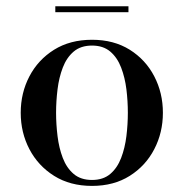

<svg xmlns="http://www.w3.org/2000/svg" viewBox="-20 -600 602 630"><path d="M282 10Q210 10 157.5 -23Q105 -56 76.5 -110.5Q48 -165 48 -230Q48 -295 76.5 -349.5Q105 -404 157.5 -436.8Q210 -469.5 282 -469.5Q353.5 -469.5 405.8 -436.8Q458 -404 486.2 -349.5Q514.5 -295 514.5 -230Q514.5 -165 486.2 -110.5Q458 -56 405.8 -23Q353.5 10 282 10ZM282 -9.5Q318.5 -9.5 341.8 -29.2Q365 -49 377.5 -81.8Q390 -114.5 394.8 -153.5Q399.5 -192.5 399.5 -230Q399.5 -268 394.8 -306.8Q390 -345.5 377.5 -378.2Q365 -411 341.8 -430.8Q318.5 -450.5 282 -450.5Q245 -450.5 221.8 -430.8Q198.5 -411 186 -378.2Q173.5 -345.5 168.8 -306.8Q164 -268 164 -230Q164 -192.5 168.8 -153.5Q173.5 -114.5 186 -81.8Q198.5 -49 221.8 -29.2Q245 -9.5 282 -9.5ZM161.5 -560V-579.5H401.5V-560Z"/></svg>

Font: Bodoni Moda Medium
Style: Regular
Weight: 500
Designer: Owen Earl
Foundry: indestructible type
Version: Version 2.005